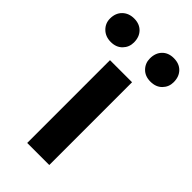

<svg xmlns="http://www.w3.org/2000/svg" viewBox="-272 -798 861 861"><g transform="rotate(45 159.0 -367.0)"><path d="M89 -525H229V0H89ZM-43 -657Q-43 -692 -21.5 -713Q0 -734 34 -734Q68 -734 88.5 -713Q109 -692 109 -657Q109 -627 88.5 -606Q68 -585 34 -585Q0 -585 -21.5 -606Q-43 -627 -43 -657ZM210 -657Q210 -692 230.5 -713Q251 -734 285 -734Q320 -734 340.5 -713Q361 -692 361 -657Q361 -627 340.5 -606Q320 -585 285 -585Q251 -585 230.5 -606Q210 -627 210 -657Z"/></g></svg>

Font: PT Sans Caption
Style: Bold
Weight: 700
Designer: A.Korolkova, O.Umpeleva, V.Yefimov
Foundry: ParaType Ltd
Version: Version 2.003W OFL